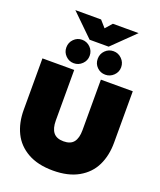

<svg xmlns="http://www.w3.org/2000/svg" viewBox="-193 -1214 1121 1346"><g transform="rotate(20 367.0 -540.5)"><path d="M131 -1096H323L367 -1046L411 -1096H603L438 -935H296ZM161 -829Q161 -866 186.5 -891.5Q212 -917 247 -917Q283 -917 309 -891.5Q335 -866 335 -829Q335 -793 309 -767.5Q283 -742 247 -742Q212 -742 186.5 -767.5Q161 -793 161 -829ZM395 -829Q395 -866 420.5 -891.5Q446 -917 482 -917Q518 -917 544 -891Q570 -865 570 -829Q570 -793 544 -767.5Q518 -742 482 -742Q446 -742 420.5 -767Q395 -792 395 -829ZM30 -315V-699H267V-322Q267 -263 291 -233Q315 -203 367 -203Q419 -203 442.5 -233Q466 -263 466 -322V-699H704V-315Q704 -219 668 -145Q632 -71 556 -28Q480 15 367 15Q254 15 178 -28Q102 -71 66 -145Q30 -219 30 -315Z"/></g></svg>

Font: Prompt Black
Style: Regular
Weight: 900
Designer: Katatrad Team
Foundry: CadsonDemak
Version: Version 1.000